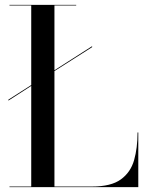

<svg xmlns="http://www.w3.org/2000/svg" viewBox="-20 -770 610 790"><path d="M14.5 -360 108.5 -420V-747.5H19V-750H293.5V-747.5H204V-481L359 -580V-576L204 -477.5V-2.5H358.5Q437 -2.5 477.2 -31.8Q517.5 -61 531.8 -111.2Q546 -161.5 546 -225H549V0H19V-2.5H108.5V-416.5L14.5 -356Z"/></svg>

Font: Bodoni* 72pt
Style: Regular
Weight: 400
Version: Version 2.3